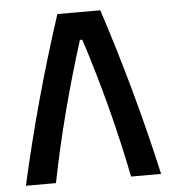

<svg xmlns="http://www.w3.org/2000/svg" viewBox="-48 -669 640 713"><g transform="rotate(-5 272.0 -312.5)"><path d="M20 0Q55 -156 98 -312.5Q141 -469 192 -625H352Q403 -469 446 -312.5Q489 -156 524 0H412Q386 -131 352 -261.5Q318 -392 276 -522H267Q226 -392 192 -261.5Q158 -131 132 0Z"/></g></svg>

Font: Changa Medium
Style: Regular
Weight: 500
Designer: Eduardo Rodriguez Tunni
Foundry: Eduardo Rodriguez Tunni
Version: Version 3.003